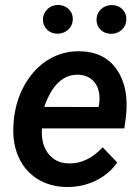

<svg xmlns="http://www.w3.org/2000/svg" viewBox="-20 -745 565 775"><path d="M247.1 9.8Q178.2 8.3 127.7 -24.9Q77.1 -58.1 53 -115.7Q28.8 -173.3 34.7 -244.1L36.1 -264.2Q44.9 -344.7 83.3 -408.9Q121.6 -473.1 178.7 -506.3Q235.8 -539.6 302.7 -538.1Q401.9 -536.1 451.4 -464.4Q501 -392.6 488.8 -277.3L481.9 -226.6H149.4Q145 -163.6 174.8 -125Q204.6 -86.4 256.8 -85.4Q331.5 -83 394.5 -150.4L453.1 -88.9Q419.9 -41.5 365.7 -15.4Q311.5 10.7 247.1 9.8ZM296.4 -443.4Q204.6 -446.3 158.7 -313.5L377.9 -313L379.9 -323.2Q383.3 -345.7 380.4 -367.2Q375 -401.9 353 -421.9Q331.1 -441.9 296.4 -443.4ZM213.4 -725.1Q239.7 -725.1 256.8 -708.7Q273.9 -692.4 273.9 -668.5Q273.9 -643.6 256.8 -626.7Q239.7 -609.9 213.9 -608.9Q186.5 -608.9 169.9 -625.5Q153.3 -642.1 153.3 -665.5Q153.3 -689 169.9 -706.5Q186.5 -724.1 213.4 -725.1ZM429.7 -724.6Q457 -724.6 473.6 -708Q490.2 -691.4 490.2 -668Q490.2 -643.1 473.1 -626.2Q456.1 -609.4 430.2 -608.4Q403.3 -608.4 386.5 -624.5Q369.6 -640.6 369.6 -665Q369.6 -689.5 386.5 -706.5Q403.3 -723.6 429.7 -724.6Z"/></svg>

Font: RobotoDraft Medium
Style: Italic
Weight: 500
Italic angle: -12°
Version: Version 2.001152; 2014